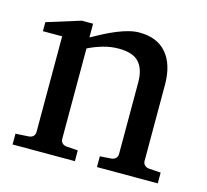

<svg xmlns="http://www.w3.org/2000/svg" viewBox="-79 -583 725 673"><g transform="rotate(15 283.5 -247.0)"><path d="M326.2 0V-39.1L368.2 -42Q377 -43 383.1 -48.8Q389.2 -54.7 389.2 -64V-324.2Q389.2 -371.6 367.2 -396.2Q345.2 -420.9 293 -420.9Q264.2 -420.9 236.3 -412.8Q208.5 -404.8 183.1 -392.1V-64Q183.1 -54.7 189 -48.8Q194.8 -43 204.1 -42L246.1 -39.1V0H20V-39.1L68.8 -42Q78.1 -43 84 -48.8Q89.8 -54.7 89.8 -64V-411.1H20V-443.8L142.1 -481.9H183.1V-432.1Q204.1 -443.8 225.8 -455.1Q247.6 -466.3 269 -475.1Q290.5 -483.9 310.5 -489Q330.6 -494.1 348.1 -494.1Q413.6 -494.1 447.8 -453.6Q481.9 -413.1 481.9 -339.8V-64Q481.9 -54.7 488 -48.8Q494.1 -43 502.9 -42L546.9 -39.1V0Z"/></g></svg>

Font: Charis SIL
Style: Regular
Weight: 400
Foundry: SIL International
Version: Version 4.112